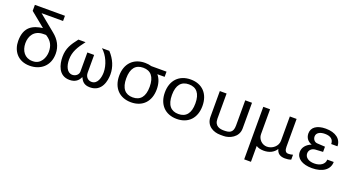

<svg xmlns="http://www.w3.org/2000/svg" viewBox="-52 -1462 4443 2400"><g transform="rotate(20 2169.5 -262.0)"><path d="M367 -413C438 -368 467 -312 467 -229C467 -154 424 -51 319 -51H309C212 -51 154 -129 154 -232C154 -326 203 -416 329 -416H361ZM296 -484C169 -466 60 -418 60 -228C60 -103 135 16 299 16C440 16 556 -71 556 -236C556 -336 509 -414 436 -473L216 -653H502V-722H102V-642Z M762 -500C692 -410 648 -344 648 -230C648 -132 680 12 828 12C903 12 947 -25 968 -77C992 -27 1020 12 1100 12C1261 12 1287 -147 1287 -228C1287 -324 1250 -417 1173 -500H1075C1152 -433 1199 -319 1199 -223C1199 -159 1178 -59 1096 -59C1048 -59 1012 -95 1012 -152V-387H922V-132C922 -93 885 -60 840 -60C768 -60 737 -142 737 -226C737 -329 782 -403 857 -500Z M1489 -250C1489 -383 1545 -447 1645 -447C1745 -447 1801 -383 1801 -250C1801 -117 1745 -53 1645 -53C1545 -53 1489 -117 1489 -250ZM1934 -431V-500H1732C1706 -508 1677 -512 1646 -512C1492 -512 1395 -411 1395 -250C1395 -89 1492 12 1646 12C1800 12 1895 -89 1895 -250C1895 -325 1875 -386 1837 -431Z M2003 -250C2003 -89 2100 12 2254 12C2408 12 2503 -89 2503 -250C2503 -411 2408 -512 2254 -512C2100 -512 2003 -411 2003 -250ZM2097 -250C2097 -383 2153 -447 2253 -447C2353 -447 2409 -383 2409 -250C2409 -117 2353 -53 2253 -53C2153 -53 2097 -117 2097 -250Z M2643 -158C2643 -38 2741 12 2835 12H2879C2953 12 3071 -38 3071 -158V-500H2981V-165C2981 -65 2928 -54 2857 -54C2808 -54 2733 -65 2733 -165V-500H2643Z M3311 -13C3336 4 3370 13 3413 13C3483 13 3543 -14 3578 -70C3591 -15 3630 13 3694 13C3722 13 3749 10 3775 0V-65C3755 -59 3734 -56 3714 -56C3676 -56 3664 -87 3664 -132V-501H3574V-179C3574 -105 3505 -48 3432 -48C3366 -48 3311 -104 3311 -170V-501H3221V198H3311Z M3842 -127C3842 -42 3923 12 4053 12C4195 12 4284 -53 4284 -154H4198C4198 -94 4141 -53 4060 -53C3984 -53 3935 -89 3935 -142C3935 -186 3969 -218 4016 -221L4116 -227V-296L4011 -302C3976 -304 3950 -334 3950 -372C3950 -418 3992 -447 4062 -447C4137 -447 4178 -415 4178 -354H4261C4261 -450 4181 -512 4050 -512C3933 -512 3864 -463 3864 -382C3864 -323 3899 -280 3951 -264C3883 -237 3842 -188 3842 -127Z"/></g></svg>

Font: Perun
Style: Regular
Weight: 400
Foundry: Copyright (c) Stefan Peev, Context Ltd, 2016
Version: Version 1.089